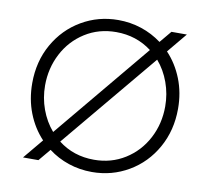

<svg xmlns="http://www.w3.org/2000/svg" viewBox="-83 -851 1047 957"><g transform="rotate(10 440.5 -372.5)"><path d="M220 -61 169 0H91L175 -101Q126 -153 99 -222.5Q72 -292 72 -373Q72 -483 121.5 -570.5Q171 -658 255.5 -707.5Q340 -757 441 -757Q502 -757 558 -738.5Q614 -720 661 -685L711 -745H789L706 -645Q755 -593 782.5 -523.5Q810 -454 810 -373Q810 -263 760.5 -175Q711 -87 626.5 -37.5Q542 12 441 12Q379 12 322.5 -7Q266 -26 220 -61ZM217 -151 621 -637Q543 -696 441 -696Q353 -696 283.5 -652Q214 -608 175.5 -534Q137 -460 137 -373Q137 -310 158 -252.5Q179 -195 217 -151ZM441 -50Q528 -50 597.5 -93.5Q667 -137 706 -211Q745 -285 745 -373Q745 -436 724 -494Q703 -552 665 -596L260 -110Q337 -50 441 -50Z"/></g></svg>

Font: Eudoxus Sans Light
Style: Regular
Weight: 300
Designer: Stijn de Vries
Foundry: tokotype
Version: Version 2.005